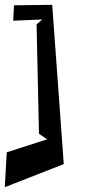

<svg xmlns="http://www.w3.org/2000/svg" viewBox="-55 -679 381 798"><path d="M-35 99 210 3 162 -659 3 -657 0 -593 121 -598 97 -578 107 -123 141 -100 -27 -46Z"/></svg>

Font: Charger Slice
Style: Regular
Weight: 400
Designer: Jasper
Foundry: Cannot Into Space Fonts
Version: Version 1.1